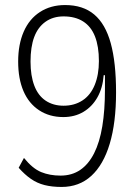

<svg xmlns="http://www.w3.org/2000/svg" viewBox="-20 -733 538 761"><path d="M224 8Q186 8 156.5 0.5Q127 -7 102.5 -24Q78 -41 54 -68L75 -107Q109 -65 143 -51Q177 -37 220 -37Q265 -37 298 -59.5Q331 -82 353 -125.5Q375 -169 385.5 -232.5Q396 -296 396 -379V-435H391Q387 -384 366 -347Q345 -310 310.5 -289.5Q276 -269 231 -269Q176 -269 135 -296Q94 -323 73 -372Q52 -421 52 -489Q52 -557 74 -607.5Q96 -658 138.5 -685.5Q181 -713 238 -713Q309 -713 353.5 -675.5Q398 -638 419 -561.5Q440 -485 440 -367Q440 -247 415 -163.5Q390 -80 342 -36Q294 8 224 8ZM232 -314Q275 -314 307 -335Q339 -356 355.5 -396.5Q372 -437 372 -491Q372 -549 356.5 -588.5Q341 -628 309.5 -648Q278 -668 232 -668Q190 -668 160 -646.5Q130 -625 115.5 -586Q101 -547 101 -489Q101 -433 116 -393.5Q131 -354 161 -334Q191 -314 232 -314Z"/></svg>

Font: Nunito Sans 7pt Condensed ExtraLight
Style: Regular
Weight: 250
Width: 3
Designer: Vernon Adams
Foundry: Vernon Adams
Version: Version 3.101;gftools[0.9.27]